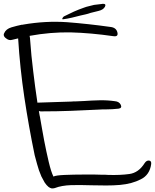

<svg xmlns="http://www.w3.org/2000/svg" viewBox="-25 -912 831 1030"><path d="M479.5 -885.7Q493.2 -887.7 520.5 -890.6Q524.4 -891.6 527.3 -891.6Q545.9 -891.6 538.1 -876Q529.3 -859.4 503.9 -853.5Q477.5 -847.7 460.9 -842.8Q447.3 -837.9 434.6 -835Q421.9 -832 408.2 -829.1Q385.7 -824.2 361.3 -817.4Q335.9 -811.5 313.5 -808.6Q306.6 -807.6 310.5 -815.4Q314.5 -822.3 318.4 -824.2Q344.7 -836.9 371.1 -849.6Q397.5 -861.3 425.8 -871.1Q438.5 -876 452.1 -878.9Q465.8 -882.8 479.5 -885.7ZM566.4 -767.6Q597.7 -764.6 604.5 -739.3Q611.3 -713.9 584 -717.8Q461.9 -735.4 353.5 -738.3Q246.1 -740.2 133.8 -719.7Q134.8 -714.8 135.7 -709Q136.7 -703.1 136.7 -697.3Q142.6 -612.3 153.3 -528.3Q163.1 -445.3 175.8 -361.3Q221.7 -362.3 267.6 -364.3Q313.5 -365.2 359.4 -367.2Q365.2 -368.2 371.1 -368.2Q377.9 -368.2 383.8 -368.2Q393.6 -369.1 404.3 -369.1Q415 -370.1 425.8 -370.1Q466.8 -373 508.8 -374Q550.8 -375 591.8 -369.1Q614.3 -367.2 623 -349.6Q630.9 -332 611.3 -329.1Q594.7 -327.1 578.1 -326.2Q561.5 -326.2 544.9 -325.2Q536.1 -325.2 526.4 -325.2Q517.6 -325.2 507.8 -324.2Q431.6 -320.3 355.5 -317.4Q278.3 -314.5 202.1 -314.5Q197.3 -314.5 192.4 -314.5Q187.5 -315.4 183.6 -316.4Q184.6 -310.5 185.5 -304.7Q186.5 -298.8 187.5 -293Q188.5 -290 189.5 -284.2Q189.5 -284.2 189.5 -284.2Q194.3 -255.9 200.2 -222.7Q206.1 -190.4 211.9 -158.2Q223.6 -97.7 236.3 -43.9Q249 9.8 261.7 35.2Q274.4 28.3 323.2 26.4Q372.1 24.4 421.9 24.4Q456.1 24.4 483.4 24.4Q510.7 25.4 521.5 25.4Q530.3 25.4 539.1 25.4Q546.9 26.4 555.7 26.4Q555.7 26.4 555.7 26.4Q620.1 28.3 668.9 21.5Q718.8 14.6 751 -37.1Q760.7 -51.8 774.4 -50.8Q787.1 -48.8 786.1 -35.2Q786.1 -34.2 786.1 -32.2Q778.3 26.4 730.5 49.8Q683.6 74.2 618.2 80.1Q583 83 544.9 83Q505.9 82 468.8 82Q410.2 80.1 357.4 81.1Q304.7 83 269.5 96.7Q263.7 98.6 257.8 98.6Q254.9 98.6 252 98.6Q243.2 96.7 235.4 90.8Q224.6 82 214.8 67.4Q206.1 52.7 197.3 35.2Q182.6 2 173.8 -32.2Q164.1 -66.4 161.1 -79.1Q128.9 -234.4 105.5 -390.6Q82 -547.9 72.3 -706.1Q63.5 -704.1 55.7 -702.1Q47.9 -700.2 39.1 -698.2Q23.4 -693.4 7.8 -706.1Q-4.9 -714.8 -4.9 -725.6Q-4.9 -729.5 -2.9 -733.4Q6.8 -756.8 37.1 -765.6Q67.4 -774.4 91.8 -779.3Q94.7 -779.3 96.7 -779.3Q98.6 -780.3 100.6 -780.3Q219.7 -800.8 334 -793Q448.2 -784.2 566.4 -767.6Z"/></svg>

Font: Mrs Husband
Style: Regular
Weight: 400
Version: Version 1.0